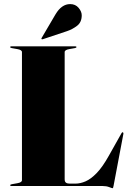

<svg xmlns="http://www.w3.org/2000/svg" viewBox="-20 -932 639 962"><path d="M355 -691 327 -686Q304 -682 304 -671V-34Q304 -21.5 310.5 -16.8Q317 -12 329 -12H358Q382.5 -12 409 -23.5Q435.5 -35 464.8 -65.2Q494 -95.5 525.5 -152L589 -265Q592 -270.5 595 -269Q599.5 -267.5 598 -260L549 -1Q547.5 7 546.5 9Q545.5 11 544 11Q541 11 527 5.5Q513 0 494 0H37Q31 0 31 -4Q31 -7.5 39 -9L67 -14Q90 -18 90 -29V-671Q90 -682 67 -686L39 -691Q31 -692.5 31 -696Q31 -700 37 -700H357Q363 -700 363 -696Q363 -692.5 355 -691ZM258 -860Q288.5 -911.5 331.5 -911.5Q358 -911.5 373.8 -892.8Q389.5 -874 389.5 -855.5Q389.5 -820.5 366.2 -802.8Q343 -785 316 -776L194.5 -735.5Q189.5 -734 188 -736.5Q186.5 -739 189 -742.5Z"/></svg>

Font: Fraunces 144pt Black
Style: Regular
Weight: 900
Version: Version 1.000;[0bf87f6ff]